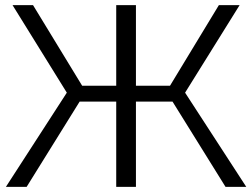

<svg xmlns="http://www.w3.org/2000/svg" viewBox="-20 -730 985 750"><path d="M241 -368 29 -710H109L301 -395H434V-710H511V-395H644L835 -710H916L703 -368L942 0H861L654 -333H511V0H434V-333H291L84 0H3Z"/></svg>

Font: Boldmen
Style: Regular
Weight: 400
Designer: Matt McInerney, Pablo Impallari, Rodrigo Fuenzalida
Foundry: LIVING CONCEPT
Version: Version 1.000